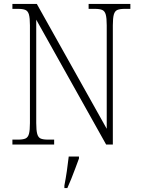

<svg xmlns="http://www.w3.org/2000/svg" viewBox="-20 -734 716 975"><path d="M43 0V-25H72Q96 -25 109 -30.5Q122 -36 127 -54Q132 -72 132 -109V-606Q132 -642 127 -660Q122 -678 109 -683.5Q96 -689 72 -689H43V-714H167L522 -80V-606Q522 -642 517 -660Q512 -678 499 -683.5Q486 -689 462 -689H430V-714H642V-689H613Q589 -689 576 -683.5Q563 -678 558 -660Q553 -642 553 -605V0H519L164 -634V-109Q164 -72 169 -54Q174 -36 186.5 -30.5Q199 -25 224 -25H255V0ZM307 208Q314 172 319.5 134.5Q325 97 329 61H381V71Q373 92 363 119.5Q353 147 342 174Q331 201 322 221H307Z"/></svg>

Font: Noto Serif Khmer SemiCondensed ExtraLight
Style: Regular
Weight: 200
Width: 4
Designer: Danh Hong and the Monotype Design Team
Foundry: Monotype Imaging Inc.
Version: Version 2.004; ttfautohint (v1.8.4.7-5d5b)